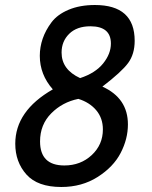

<svg xmlns="http://www.w3.org/2000/svg" viewBox="-20 -733 607 767"><path d="M225 14Q130 14 85.5 -36Q41 -86 41 -159Q41 -290 191 -376Q139 -435 139 -510Q139 -545 150.5 -578.5Q162 -612 185.5 -643.5Q209 -675 254 -694Q299 -713 359 -713Q518 -713 518 -570Q518 -517 492 -481.5Q466 -446 389 -387Q491 -341 491 -236Q491 -178 462 -122Q433 -66 370 -26Q307 14 225 14ZM341 -628Q287 -628 256.5 -598Q226 -568 226 -523Q226 -455 300 -421Q361 -441 392 -479.5Q423 -518 423 -559Q423 -628 341 -628ZM293 -338Q229 -325 184.5 -280Q140 -235 140 -168Q140 -72 237 -72Q302 -72 346.5 -113.5Q391 -155 391 -216Q391 -261 364.5 -292.5Q338 -324 293 -338Z"/></svg>

Font: Cabin
Style: Italic
Weight: 400
Designer: Pablo Impallari
Foundry: Pablo Impallari. www.impallari.com Igino Marini. www.ikern.com
Version: Version 1.005